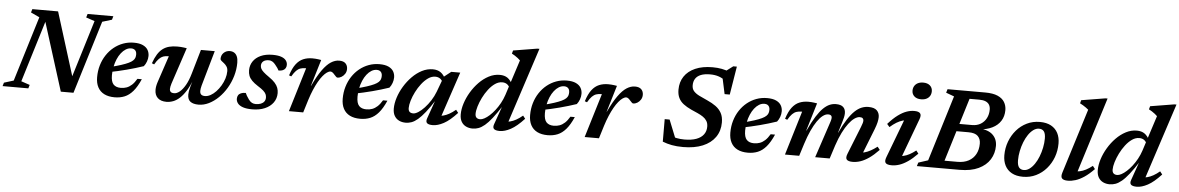

<svg xmlns="http://www.w3.org/2000/svg" viewBox="-57 -1182 10151 1653"><g transform="rotate(5 5018.0 -355.0)"><path d="M580.5 -94 548 -74.5 717 -626.5 642.5 -651.5 652 -682.5H874.5L865.5 -651.5L783 -626.5L590 4H480.5L284.5 -619L307.5 -622L134 -55.5L208.5 -30.5L199.5 0H-23L-14 -30.5L68.5 -56L240.5 -618L165.5 -653L174.5 -682.5H397Z M1052.5 -420Q1028 -420 1006 -406.5Q984 -393 965.8 -369.5Q947.5 -346 934.2 -315Q921 -284 913.8 -248.2Q906.5 -212.5 906.5 -175.5Q906.5 -119.5 928.2 -96.5Q950 -73.5 991.5 -73.5Q1018.5 -73.5 1042 -82Q1065.5 -90.5 1086.8 -110Q1108 -129.5 1128 -163.5H1166Q1136.5 -96 1103.5 -57.8Q1070.5 -19.5 1031.8 -3.8Q993 12 945.5 12Q892.5 12 855.8 -6.5Q819 -25 800 -60.8Q781 -96.5 781 -147.5Q781 -202.5 795.5 -251.2Q810 -300 836.5 -340.2Q863 -380.5 899.2 -409.8Q935.5 -439 979 -455Q1022.5 -471 1071 -471Q1119.5 -471 1149.2 -457Q1179 -443 1192.5 -419.8Q1206 -396.5 1206 -368Q1206 -344 1197.2 -319.8Q1188.5 -295.5 1173.5 -277Q1139 -265.5 1102.5 -254.5Q1066 -243.5 1028.5 -233.8Q991 -224 953.5 -215.5Q916 -207 880 -200L882 -244Q939.5 -258 978.5 -270.8Q1017.5 -283.5 1041.5 -295Q1065.5 -306.5 1078 -318.5Q1090.5 -330.5 1094.8 -343.5Q1099 -356.5 1099 -372Q1099 -387 1093.8 -397.5Q1088.5 -408 1078.2 -414Q1068 -420 1052.5 -420Z M1651 -459H1770.5L1683.5 -153.5Q1680 -140 1678 -128.5Q1676 -117 1676 -108Q1676 -86 1687 -76.2Q1698 -66.5 1719.5 -66.5Q1743.5 -66.5 1768 -80Q1792.5 -93.5 1814.8 -117Q1837 -140.5 1854.8 -170.2Q1872.5 -200 1882.8 -232.5Q1893 -265 1893 -296Q1893 -320 1883 -335.5Q1873 -351 1859.8 -361.5Q1846.5 -372 1836.2 -380.2Q1826 -388.5 1826 -397Q1826 -430 1847.8 -450.5Q1869.5 -471 1900.5 -471Q1922 -471 1938.2 -461Q1954.5 -451 1963.5 -430Q1972.5 -409 1972.5 -376Q1972.5 -318 1956 -261.5Q1939.5 -205 1910 -155.5Q1880.5 -106 1842 -68.5Q1803.5 -31 1759.8 -9.5Q1716 12 1671 12Q1625 12 1600.5 -6.2Q1576 -24.5 1576 -67Q1576 -80.5 1578.8 -97Q1581.5 -113.5 1587 -132.5L1608 -205.5L1610 -203.5Q1587 -142.5 1561 -101Q1535 -59.5 1507.5 -34.5Q1480 -9.5 1451.2 1.2Q1422.5 12 1394 12Q1345 12 1318.2 -13Q1291.5 -38 1291.5 -83.5Q1291.5 -114 1304 -151.5L1380.5 -380.5Q1378.5 -380.5 1377 -380.5Q1375.5 -380.5 1373.5 -380.5Q1350.5 -380.5 1332.2 -374Q1314 -367.5 1296.8 -350.2Q1279.5 -333 1260.5 -300L1240.5 -308Q1257 -355 1276.5 -386.2Q1296 -417.5 1320.8 -436Q1345.5 -454.5 1376.2 -462.5Q1407 -470.5 1446 -470.5Q1463 -470.5 1476.8 -469.5Q1490.5 -468.5 1503.2 -466.8Q1516 -465 1528 -463L1423.5 -148Q1419 -133.5 1416.8 -122.2Q1414.5 -111 1414.5 -102Q1414.5 -84 1424.2 -75.8Q1434 -67.5 1452.5 -67.5Q1476.5 -67.5 1501.5 -88Q1526.5 -108.5 1549.8 -149Q1573 -189.5 1590.5 -251Z M2068 -124Q2073 -112 2079.8 -100.2Q2086.5 -88.5 2100 -69.5Q2114 -50.5 2128.8 -43.2Q2143.5 -36 2160.5 -36Q2186 -36 2204.8 -43.2Q2223.5 -50.5 2234 -64.5Q2244.5 -78.5 2244.5 -98.5Q2244.5 -114 2238.5 -127.8Q2232.5 -141.5 2215.8 -156.8Q2199 -172 2166 -192.5Q2134 -213 2114.8 -232.5Q2095.5 -252 2087.2 -273.5Q2079 -295 2079 -321Q2079 -364 2101.8 -398Q2124.5 -432 2167.2 -451.5Q2210 -471 2270 -471Q2315.5 -471 2343.8 -461.2Q2372 -451.5 2385.5 -434.2Q2399 -417 2399 -395Q2399 -378.5 2391.5 -366.2Q2384 -354 2369.2 -347.2Q2354.5 -340.5 2332 -340.5Q2327 -351 2319.8 -361.5Q2312.5 -372 2299.5 -388Q2287 -404.5 2272.5 -413Q2258 -421.5 2242.5 -421.5Q2211 -421.5 2194 -407.5Q2177 -393.5 2177 -369.5Q2177 -356.5 2183 -344Q2189 -331.5 2206 -315.8Q2223 -300 2255.5 -277.5Q2288.5 -255 2307.2 -233.8Q2326 -212.5 2333.8 -191Q2341.5 -169.5 2341.5 -146Q2341.5 -99.5 2315.8 -63.8Q2290 -28 2243.5 -8Q2197 12 2135 12Q2085 12 2054.2 1.2Q2023.5 -9.5 2009.5 -27.8Q1995.5 -46 1995.5 -67.5Q1995.5 -85 2003 -97.5Q2010.5 -110 2026.8 -117Q2043 -124 2068 -124Z M2567 -380.5Q2565.5 -380.5 2563.8 -380.5Q2562 -380.5 2560.5 -380.5Q2537 -380.5 2518.2 -374.2Q2499.5 -368 2482.2 -350.8Q2465 -333.5 2445.5 -300L2426 -307Q2446 -370.5 2473.2 -406Q2500.5 -441.5 2535.8 -456Q2571 -470.5 2613.5 -470.5Q2628.5 -470.5 2640.5 -469.5Q2652.5 -468.5 2664.5 -467Q2676.5 -465.5 2690 -463L2620.5 -232.5L2624 -236.5Q2664.5 -322.5 2701.5 -374Q2738.5 -425.5 2774 -448.2Q2809.5 -471 2845.5 -471Q2883 -471 2900.8 -452.5Q2918.5 -434 2918.5 -405.5Q2918.5 -382 2906.8 -363.5Q2895 -345 2877.5 -334.5Q2860 -324 2842 -324Q2837.5 -324 2830.5 -330.2Q2823.5 -336.5 2814 -347.5Q2805 -358.5 2796.2 -364.8Q2787.5 -371 2779 -371Q2765 -371 2748 -359.2Q2731 -347.5 2712.8 -325.2Q2694.5 -303 2676.5 -271.2Q2658.5 -239.5 2641.5 -199.5Q2624.5 -159.5 2609.5 -112L2575 0H2451.5Z M3175 -420Q3150.5 -420 3128.5 -406.5Q3106.5 -393 3088.2 -369.5Q3070 -346 3056.8 -315Q3043.5 -284 3036.2 -248.2Q3029 -212.5 3029 -175.5Q3029 -119.5 3050.8 -96.5Q3072.5 -73.5 3114 -73.5Q3141 -73.5 3164.5 -82Q3188 -90.5 3209.2 -110Q3230.5 -129.5 3250.5 -163.5H3288.5Q3259 -96 3226 -57.8Q3193 -19.5 3154.2 -3.8Q3115.5 12 3068 12Q3015 12 2978.2 -6.5Q2941.5 -25 2922.5 -60.8Q2903.5 -96.5 2903.5 -147.5Q2903.5 -202.5 2918 -251.2Q2932.5 -300 2959 -340.2Q2985.5 -380.5 3021.8 -409.8Q3058 -439 3101.5 -455Q3145 -471 3193.5 -471Q3242 -471 3271.8 -457Q3301.5 -443 3315 -419.8Q3328.5 -396.5 3328.5 -368Q3328.5 -344 3319.8 -319.8Q3311 -295.5 3296 -277Q3261.5 -265.5 3225 -254.5Q3188.5 -243.5 3151 -233.8Q3113.5 -224 3076 -215.5Q3038.5 -207 3002.5 -200L3004.5 -244Q3062 -258 3101 -270.8Q3140 -283.5 3164 -295Q3188 -306.5 3200.5 -318.5Q3213 -330.5 3217.2 -343.5Q3221.5 -356.5 3221.5 -372Q3221.5 -387 3216.2 -397.5Q3211 -408 3200.8 -414Q3190.5 -420 3175 -420Z M3642.5 -42 3701 -208H3705Q3662 -140 3627.8 -97Q3593.5 -54 3565.2 -30.2Q3537 -6.5 3511.8 2.5Q3486.5 11.5 3461.5 11.5Q3429 11.5 3403.8 -0.8Q3378.5 -13 3363.8 -38Q3349 -63 3349 -101Q3349 -145.5 3365 -195.8Q3381 -246 3410 -294Q3439 -342 3477.5 -381.2Q3516 -420.5 3561.2 -443.8Q3606.5 -467 3655 -467Q3695.5 -467 3722.5 -448.2Q3749.5 -429.5 3767.5 -390L3749 -358.5Q3740 -381.5 3723 -393.5Q3706 -405.5 3681.5 -405.5Q3650 -405.5 3620.2 -384.8Q3590.5 -364 3564.2 -330.2Q3538 -296.5 3518.2 -257.2Q3498.5 -218 3487.5 -181Q3476.5 -144 3476.5 -117Q3476.5 -94.5 3487.5 -84.2Q3498.5 -74 3519 -74Q3537.5 -74 3563 -90.2Q3588.5 -106.5 3615.2 -135Q3642 -163.5 3665.5 -200.2Q3689 -237 3704.5 -277.5L3754.5 -412L3814.5 -459H3892L3750.5 -36.5L3729.5 -72.5Q3753 -71.5 3778 -77.8Q3803 -84 3829.5 -98.8Q3856 -113.5 3884.5 -137.5L3904.5 -112Q3841.5 -43.5 3789.8 -15.8Q3738 12 3695 12Q3658.5 12 3645.5 -0.8Q3632.5 -13.5 3642.5 -42Z M4327.5 -360.5Q4318.5 -383.5 4301.5 -395.5Q4284.5 -407.5 4260 -407.5Q4228 -407.5 4198 -386.8Q4168 -366 4142 -332Q4116 -298 4096.5 -258.8Q4077 -219.5 4065.8 -182Q4054.5 -144.5 4054.5 -117.5Q4054.5 -95 4065.8 -84.5Q4077 -74 4097.5 -74Q4113 -74 4134 -85.2Q4155 -96.5 4178 -117.2Q4201 -138 4223.2 -166.5Q4245.5 -195 4264.5 -229.5Q4283.5 -264 4296 -302L4395 -608.5Q4386 -618 4373.8 -627.2Q4361.5 -636.5 4348 -645.5Q4334.5 -654.5 4321 -661L4328.5 -688.5L4535 -722.5H4553.5L4329.5 -36.5L4308.5 -72.5Q4332 -71.5 4357 -77.8Q4382 -84 4408.5 -98.8Q4435 -113.5 4463.5 -137.5L4483.5 -112Q4420.5 -43.5 4368.8 -15.8Q4317 12 4274 12Q4237.5 12 4224.2 -0.8Q4211 -13.5 4221 -41.5L4279.5 -208H4283.5Q4240 -140 4206 -96.8Q4172 -53.5 4143.8 -30Q4115.5 -6.5 4090.2 2.5Q4065 11.5 4040 11.5Q4008 11.5 3982.5 -0.8Q3957 -13 3942.2 -38.2Q3927.5 -63.5 3927.5 -102Q3927.5 -146.5 3943.5 -196.8Q3959.5 -247 3988.2 -295.2Q4017 -343.5 4055.5 -383Q4094 -422.5 4139.2 -446Q4184.5 -469.5 4233.5 -469.5Q4274 -469.5 4300.8 -450.8Q4327.5 -432 4346 -392Z M4794.5 -420Q4770 -420 4748 -406.5Q4726 -393 4707.8 -369.5Q4689.5 -346 4676.2 -315Q4663 -284 4655.8 -248.2Q4648.5 -212.5 4648.5 -175.5Q4648.5 -119.5 4670.2 -96.5Q4692 -73.5 4733.5 -73.5Q4760.5 -73.5 4784 -82Q4807.5 -90.5 4828.8 -110Q4850 -129.5 4870 -163.5H4908Q4878.5 -96 4845.5 -57.8Q4812.5 -19.5 4773.8 -3.8Q4735 12 4687.5 12Q4634.5 12 4597.8 -6.5Q4561 -25 4542 -60.8Q4523 -96.5 4523 -147.5Q4523 -202.5 4537.5 -251.2Q4552 -300 4578.5 -340.2Q4605 -380.5 4641.2 -409.8Q4677.5 -439 4721 -455Q4764.5 -471 4813 -471Q4861.5 -471 4891.2 -457Q4921 -443 4934.5 -419.8Q4948 -396.5 4948 -368Q4948 -344 4939.2 -319.8Q4930.5 -295.5 4915.5 -277Q4881 -265.5 4844.5 -254.5Q4808 -243.5 4770.5 -233.8Q4733 -224 4695.5 -215.5Q4658 -207 4622 -200L4624 -244Q4681.5 -258 4720.5 -270.8Q4759.5 -283.5 4783.5 -295Q4807.5 -306.5 4820 -318.5Q4832.5 -330.5 4836.8 -343.5Q4841 -356.5 4841 -372Q4841 -387 4835.8 -397.5Q4830.5 -408 4820.2 -414Q4810 -420 4794.5 -420Z M5123 -380.5Q5121.5 -380.5 5119.8 -380.5Q5118 -380.5 5116.5 -380.5Q5093 -380.5 5074.2 -374.2Q5055.5 -368 5038.2 -350.8Q5021 -333.5 5001.5 -300L4982 -307Q5002 -370.5 5029.2 -406Q5056.5 -441.5 5091.8 -456Q5127 -470.5 5169.5 -470.5Q5184.5 -470.5 5196.5 -469.5Q5208.5 -468.5 5220.5 -467Q5232.5 -465.5 5246 -463L5176.5 -232.5L5180 -236.5Q5220.5 -322.5 5257.5 -374Q5294.5 -425.5 5330 -448.2Q5365.5 -471 5401.5 -471Q5439 -471 5456.8 -452.5Q5474.5 -434 5474.5 -405.5Q5474.5 -382 5462.8 -363.5Q5451 -345 5433.5 -334.5Q5416 -324 5398 -324Q5393.5 -324 5386.5 -330.2Q5379.5 -336.5 5370 -347.5Q5361 -358.5 5352.2 -364.8Q5343.5 -371 5335 -371Q5321 -371 5304 -359.2Q5287 -347.5 5268.8 -325.2Q5250.5 -303 5232.5 -271.2Q5214.5 -239.5 5197.5 -199.5Q5180.5 -159.5 5165.5 -112L5131 0H5007.5Z M6173 -585.5Q6147 -608 6113.2 -619.8Q6079.5 -631.5 6037.5 -631.5Q5988.5 -631.5 5957 -618.8Q5925.5 -606 5910.2 -582.2Q5895 -558.5 5895 -525Q5895 -494 5912 -474.8Q5929 -455.5 5959.8 -440Q5990.5 -424.5 6032 -406.5Q6074 -388 6105.8 -365Q6137.5 -342 6155.5 -309.2Q6173.5 -276.5 6173.5 -227.5Q6173.5 -154.5 6135.8 -100.5Q6098 -46.5 6027.5 -17.2Q5957 12 5858 12Q5803.5 12 5761.2 4Q5719 -4 5681 -19L5680.5 -213.5H5723L5800 -21L5736 -78Q5766.5 -66 5797.8 -59.8Q5829 -53.5 5864 -53.5Q5926.5 -53.5 5967.8 -69Q6009 -84.5 6030 -113Q6051 -141.5 6051 -180.5Q6051 -209.5 6039 -229.2Q6027 -249 6006.2 -263.2Q5985.5 -277.5 5958.5 -289.5Q5931.5 -301.5 5901 -315Q5861 -333.5 5833.2 -354.8Q5805.5 -376 5791 -405.5Q5776.5 -435 5776.5 -477Q5776.5 -542.5 5809.2 -591.5Q5842 -640.5 5904 -667.5Q5966 -694.5 6053 -694.5Q6095.5 -694.5 6132.8 -687.5Q6170 -680.5 6204 -665L6162.5 -668L6229 -718H6260L6220 -473H6175.5L6139.5 -640Z M6525 -420Q6500.5 -420 6478.5 -406.5Q6456.5 -393 6438.2 -369.5Q6420 -346 6406.8 -315Q6393.5 -284 6386.2 -248.2Q6379 -212.5 6379 -175.5Q6379 -119.5 6400.8 -96.5Q6422.5 -73.5 6464 -73.5Q6491 -73.5 6514.5 -82Q6538 -90.5 6559.2 -110Q6580.5 -129.5 6600.5 -163.5H6638.5Q6609 -96 6576 -57.8Q6543 -19.5 6504.2 -3.8Q6465.5 12 6418 12Q6365 12 6328.2 -6.5Q6291.5 -25 6272.5 -60.8Q6253.5 -96.5 6253.5 -147.5Q6253.5 -202.5 6268 -251.2Q6282.5 -300 6309 -340.2Q6335.5 -380.5 6371.8 -409.8Q6408 -439 6451.5 -455Q6495 -471 6543.5 -471Q6592 -471 6621.8 -457Q6651.5 -443 6665 -419.8Q6678.5 -396.5 6678.5 -368Q6678.5 -344 6669.8 -319.8Q6661 -295.5 6646 -277Q6611.5 -265.5 6575 -254.5Q6538.5 -243.5 6501 -233.8Q6463.5 -224 6426 -215.5Q6388.5 -207 6352.5 -200L6354.5 -244Q6412 -258 6451 -270.8Q6490 -283.5 6514 -295Q6538 -306.5 6550.5 -318.5Q6563 -330.5 6567.2 -343.5Q6571.5 -356.5 6571.5 -372Q6571.5 -387 6566.2 -397.5Q6561 -408 6550.8 -414Q6540.5 -420 6525 -420Z M7392 -38.5 7374 -73.5Q7397 -72.5 7420.8 -79Q7444.5 -85.5 7470.8 -99.8Q7497 -114 7527.5 -137L7548 -111Q7504 -65 7465 -38Q7426 -11 7391.5 0.5Q7357 12 7324.5 12Q7285.5 12 7272.8 -3Q7260 -18 7274 -53L7370 -294Q7378.5 -316 7382 -328.2Q7385.5 -340.5 7385.5 -349.5Q7385.5 -362 7378 -369.5Q7370.5 -377 7353 -377Q7331.5 -377 7307.2 -360.2Q7283 -343.5 7257.8 -310.5Q7232.5 -277.5 7208 -228.5Q7183.5 -179.5 7162 -115L7125 0H6999.5L7098 -296.5Q7103 -311 7106 -321.2Q7109 -331.5 7110.2 -338.5Q7111.5 -345.5 7111.5 -351Q7111.5 -363.5 7104 -370.2Q7096.5 -377 7080 -377Q7057.5 -377 7033.5 -359Q7009.5 -341 6985.5 -306.2Q6961.5 -271.5 6938.5 -221.2Q6915.5 -171 6895 -106.5L6861.5 0H6738.5L6853.5 -380.5Q6852 -380.5 6850.2 -380.5Q6848.5 -380.5 6847 -380.5Q6823.5 -380.5 6804.8 -374.2Q6786 -368 6768.8 -350.8Q6751.5 -333.5 6732 -300L6712.5 -307Q6732.5 -370.5 6759.8 -406Q6787 -441.5 6822.2 -456Q6857.5 -470.5 6900 -470.5Q6914 -470.5 6925.8 -469.5Q6937.5 -468.5 6949.5 -467Q6961.5 -465.5 6975.5 -463L6902.5 -220.5L6906.5 -224.5Q6941 -298.5 6971.5 -346.8Q7002 -395 7030 -422Q7058 -449 7084.5 -460Q7111 -471 7138 -471Q7182 -471 7201.8 -451.8Q7221.5 -432.5 7221.5 -399.5Q7221.5 -382.5 7216.8 -362Q7212 -341.5 7203.5 -314L7177 -227.5H7178.5Q7212 -299 7242.5 -346Q7273 -393 7302.2 -420.5Q7331.5 -448 7360.5 -459.5Q7389.5 -471 7419 -471Q7470 -471 7492.2 -448.8Q7514.5 -426.5 7514.5 -391.5Q7514.5 -372.5 7508.8 -346.8Q7503 -321 7489 -285Z M7610.5 -54.5 7746.5 -414 7772 -385Q7747 -386.5 7721.8 -379.2Q7696.5 -372 7670 -356Q7643.5 -340 7614 -314L7592 -339.5Q7637.5 -390.5 7676.5 -419Q7715.5 -447.5 7749.5 -459.2Q7783.5 -471 7814 -471Q7854 -471 7866.5 -455Q7879 -439 7866 -404.5L7730 -38.5L7705.5 -73.5Q7731.5 -72 7756.8 -77.8Q7782 -83.5 7808 -97.5Q7834 -111.5 7862 -133.5L7882 -107.5Q7839 -63 7800.5 -36.8Q7762 -10.5 7727.8 0.8Q7693.5 12 7662 12Q7621.5 12 7609 -3Q7596.5 -18 7610.5 -54.5ZM7784.5 -644Q7784.5 -666.5 7794.8 -683.8Q7805 -701 7824.2 -711Q7843.5 -721 7871 -721Q7908 -721 7929.2 -702.2Q7950.5 -683.5 7950.5 -653Q7950.5 -630.5 7940.5 -613.2Q7930.5 -596 7911.2 -586Q7892 -576 7864 -576Q7827 -576 7805.8 -595Q7784.5 -614 7784.5 -644Z M8218.5 -616.5 8243 -682.5H8409Q8477 -682.5 8517.8 -664.5Q8558.5 -646.5 8577 -615.5Q8595.5 -584.5 8595.5 -546Q8595.5 -492.5 8570.2 -452.8Q8545 -413 8497.5 -389.5Q8450 -366 8383 -362V-370Q8463.5 -365.5 8502.5 -328.2Q8541.5 -291 8541.5 -232.5Q8541.5 -167.5 8508.8 -114.8Q8476 -62 8410.8 -31Q8345.5 0 8247.5 0H8035L8053 -67H8223.5Q8280 -67 8319.8 -88.5Q8359.5 -110 8380.5 -148.8Q8401.5 -187.5 8401.5 -240Q8401.5 -280.5 8377 -304.8Q8352.5 -329 8295.5 -329H8130.5L8153 -393.5H8321Q8364.5 -393.5 8395.8 -412.8Q8427 -432 8444 -464.8Q8461 -497.5 8461 -538.5Q8461 -563.5 8450.5 -581Q8440 -598.5 8418.5 -607.5Q8397 -616.5 8364 -616.5ZM8145 -625.5 8074.5 -651.5 8084 -682.5H8300L8091 0H7878.5L7888 -31L7971 -58Z M8901 -471Q8959 -471 8998 -449.5Q9037 -428 9056.8 -389.5Q9076.5 -351 9076.5 -300Q9076.5 -237 9055.8 -181Q9035 -125 8997.2 -81.5Q8959.5 -38 8908.2 -13Q8857 12 8796 12Q8738 12 8699 -9.5Q8660 -31 8640.2 -69.5Q8620.5 -108 8620.5 -159Q8620.5 -221.5 8641.5 -277.8Q8662.5 -334 8700 -377.5Q8737.5 -421 8788.8 -446Q8840 -471 8901 -471ZM8798.5 -46.5Q8823.5 -46.5 8847 -63.5Q8870.5 -80.5 8890.2 -109.5Q8910 -138.5 8924.5 -175.5Q8939 -212.5 8947.2 -253Q8955.5 -293.5 8955.5 -332.5Q8955.5 -374.5 8941.2 -393.5Q8927 -412.5 8898.5 -412.5Q8873.5 -412.5 8850 -395.5Q8826.5 -378.5 8806.8 -349.5Q8787 -320.5 8772.5 -283.5Q8758 -246.5 8749.8 -206Q8741.5 -165.5 8741.5 -126.5Q8741.5 -84.5 8755.8 -65.5Q8770 -46.5 8798.5 -46.5Z M9305.5 -612Q9296.5 -620 9284.5 -628.5Q9272.5 -637 9259 -645.5Q9245.5 -654 9231 -661L9238.5 -688.5L9445 -722.5H9463.5L9249.5 -39L9227 -75Q9253.5 -72.5 9279.5 -78Q9305.5 -83.5 9332.5 -97.5Q9359.5 -111.5 9388 -134L9408 -108Q9364 -62.5 9324.8 -36.2Q9285.5 -10 9250.5 1Q9215.5 12 9183.5 12Q9146.5 12 9133.2 -3Q9120 -18 9131.5 -54Z M9833 -360.5Q9824 -383.5 9807 -395.5Q9790 -407.5 9765.5 -407.5Q9733.5 -407.5 9703.5 -386.8Q9673.5 -366 9647.5 -332Q9621.5 -298 9602 -258.8Q9582.5 -219.5 9571.2 -182Q9560 -144.5 9560 -117.5Q9560 -95 9571.2 -84.5Q9582.5 -74 9603 -74Q9618.5 -74 9639.5 -85.2Q9660.5 -96.5 9683.5 -117.2Q9706.5 -138 9728.8 -166.5Q9751 -195 9770 -229.5Q9789 -264 9801.5 -302L9900.5 -608.5Q9891.5 -618 9879.2 -627.2Q9867 -636.5 9853.5 -645.5Q9840 -654.5 9826.5 -661L9834 -688.5L10040.5 -722.5H10059L9835 -36.5L9814 -72.5Q9837.5 -71.5 9862.5 -77.8Q9887.5 -84 9914 -98.8Q9940.5 -113.5 9969 -137.5L9989 -112Q9926 -43.5 9874.2 -15.8Q9822.5 12 9779.5 12Q9743 12 9729.8 -0.8Q9716.5 -13.5 9726.5 -41.5L9785 -208H9789Q9745.5 -140 9711.5 -96.8Q9677.5 -53.5 9649.2 -30Q9621 -6.5 9595.8 2.5Q9570.5 11.5 9545.5 11.5Q9513.5 11.5 9488 -0.8Q9462.5 -13 9447.8 -38.2Q9433 -63.5 9433 -102Q9433 -146.5 9449 -196.8Q9465 -247 9493.8 -295.2Q9522.5 -343.5 9561 -383Q9599.5 -422.5 9644.8 -446Q9690 -469.5 9739 -469.5Q9779.5 -469.5 9806.2 -450.8Q9833 -432 9851.5 -392Z"/></g></svg>

Font: Newsreader SemiBold
Style: Italic
Weight: 600
Italic angle: -17°
Designer: Hugues Gentile
Foundry: Production Type
Version: Version 1.003